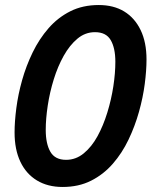

<svg xmlns="http://www.w3.org/2000/svg" viewBox="-20 -729 603 764"><path d="M229 15Q170 15 127 -11Q84 -37 61 -85.5Q38 -134 38 -202Q38 -245 45 -299Q52 -353 68 -410Q84 -467 110 -520.5Q136 -574 173 -616.5Q210 -659 259.5 -684Q309 -709 373 -709Q432 -709 474 -683.5Q516 -658 539.5 -609.5Q563 -561 563 -492Q563 -449 556 -395Q549 -341 533 -284Q517 -227 491.5 -173.5Q466 -120 429 -77.5Q392 -35 342.5 -10Q293 15 229 15ZM243 -93Q282 -93 313.5 -119Q345 -145 368 -187Q391 -229 407 -281Q423 -333 431 -385.5Q439 -438 439 -483Q439 -538 420.5 -569.5Q402 -601 358 -601Q319 -601 288 -575Q257 -549 233.5 -507Q210 -465 194 -413.5Q178 -362 170 -309Q162 -256 162 -212Q162 -157 180.5 -125Q199 -93 243 -93Z"/></svg>

Font: Ubuntu Sans Mono SemiBold
Style: Italic
Weight: 600
Italic angle: -13.5°
Monospace: yes
Designer: Dalton Maag Ltd
Foundry: Dalton Maag Ltd
Version: Version 1.006